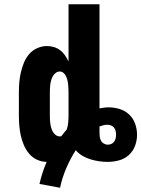

<svg xmlns="http://www.w3.org/2000/svg" viewBox="-20 -755 666 905"><path d="M263 130 166 112Q172 86 180.5 59.5Q189 33 200 8Q176 8 154 -2.5Q132 -13 117 -31Q102 -49 92.5 -71Q83 -93 78 -116Q73 -139 71 -162.5Q69 -186 69 -210V-320Q69 -344 71 -367.5Q73 -391 78.5 -414.5Q84 -438 93 -460Q102 -482 117.5 -500Q133 -518 155.5 -528Q178 -538 201 -538Q218 -538 234.5 -533Q251 -528 264 -518Q277 -508 286.5 -494Q296 -480 303 -465V-735H449V-244Q460 -246 470.5 -247.5Q481 -249 492 -249Q519 -249 544.5 -241Q570 -233 589 -215Q608 -197 617 -171.5Q626 -146 626 -120Q626 -93 616.5 -67.5Q607 -42 587 -24Q567 -6 540.5 1Q514 8 488 8Q467 8 446.5 5Q426 2 406.5 -4Q387 -10 369 -20.5Q351 -31 337 -47Q311 -6 292 38.5Q273 83 263 130ZM262 -112Q264 -112 265.5 -112Q267 -112 269 -113Q275 -121 281.5 -129Q288 -137 295 -145Q295 -145 295 -145.5Q295 -146 295 -146Q300 -161 301.5 -177.5Q303 -194 303 -210V-320Q303 -330 302.5 -339.5Q302 -349 301 -358.5Q300 -368 297.5 -377.5Q295 -387 291 -396Q287 -405 279 -411.5Q271 -418 262 -418Q252 -418 243.5 -412Q235 -406 230 -397.5Q225 -389 222 -379.5Q219 -370 217.5 -360Q216 -350 215.5 -340Q215 -330 215 -320V-210Q215 -200 215.5 -190Q216 -180 217.5 -170Q219 -160 222 -150.5Q225 -141 230 -132.5Q235 -124 243.5 -118Q252 -112 262 -112ZM488 -73Q496 -73 504.5 -76.5Q513 -80 518 -87Q523 -94 525 -103Q527 -112 527 -120Q527 -120 527 -120Q527 -120 527 -120Q527 -120 527 -120Q527 -120 527 -120Q527 -129 525 -138Q523 -147 517 -154Q511 -161 502.5 -164Q494 -167 485 -167Q476 -167 466.5 -164.5Q457 -162 449 -159Q449 -152 449 -145Q449 -138 449 -132Q449 -122 450 -112Q451 -102 455.5 -93Q460 -84 469 -78.5Q478 -73 488 -73Z"/></svg>

Font: Iosevka Curly Heavy Extended
Style: Regular
Weight: 900
Width: 7
Monospace: yes
Designer: Belleve Invis
Foundry: Belleve Invis
Version: Version 11.1.0; ttfautohint (v1.8.3)